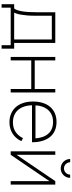

<svg xmlns="http://www.w3.org/2000/svg" viewBox="708 -1468 870 2325"><g transform="rotate(90 1142.5 -305.0)"><path d="M499 -24.5V-540H128V-318.5Q128 -260.5 125 -214.5Q122 -168.5 115.8 -133.5Q109.5 -98.5 100.2 -74.8Q91 -51 78.5 -37.5L123.5 -30.5Q134 -41.5 142.5 -65.8Q151 -90 157 -124Q163 -158 166.5 -200.2Q170 -242.5 170 -289V-498H457V-24.5ZM30 110H72V0H527V110H569V-42H499H82.5H30Z M669 0V-540H711V-291H1057V-540H1099V0H1057V-249H711V0Z M1460 -27Q1412 -27 1374 -43.5Q1336 -60 1309.2 -91.5Q1282.5 -123 1268.2 -168.5Q1254 -214 1254 -271.5Q1254 -328.5 1267.8 -373.2Q1281.5 -418 1307.5 -449Q1333.5 -480 1371 -496.5Q1408.5 -513 1456 -513Q1546.5 -513 1597.8 -456Q1649 -399 1656 -290.5V-258H1702Q1702 -328.5 1685.5 -383.5Q1669 -438.5 1637.5 -476.8Q1606 -515 1560.2 -535Q1514.5 -555 1456 -555Q1398.5 -555 1352.8 -535.5Q1307 -516 1275 -479.2Q1243 -442.5 1226 -389.5Q1209 -336.5 1209 -270Q1209 -204 1226.8 -151Q1244.5 -98 1277.2 -61.2Q1310 -24.5 1356.2 -4.8Q1402.5 15 1460 15Q1499 15 1533.2 5.5Q1567.5 -4 1596.5 -22.2Q1625.5 -40.5 1649 -67.2Q1672.5 -94 1689 -129L1652.5 -149Q1624.5 -92 1577.2 -59.5Q1530 -27 1460 -27ZM1688 -300H1247.5L1246.5 -258H1702Z M2019 -606Q1988 -606 1961.8 -621.2Q1935.5 -636.5 1920.2 -662.8Q1905 -689 1905 -720H1944Q1944 -700 1954.2 -682.8Q1964.5 -665.5 1981.8 -655.2Q1999 -645 2019 -645Q2039.5 -645 2056.8 -655.2Q2074 -665.5 2084 -682.8Q2094 -700 2094 -720H2133Q2133 -689 2117.8 -662.8Q2102.5 -636.5 2076.2 -621.2Q2050 -606 2019 -606ZM2215 -540V0H2173V-469L1854 0H1812V-540H1854V-71L2173 -540Z"/></g></svg>

Font: Vela Sans GX ExtLt
Style: Regular
Weight: 200
Designer: Principal design: Mikhail Sharanda - project Manrope.
Design modification: Ravid Balaliev
Foundry: Mikhail Sharanda
Version: Version 1.001